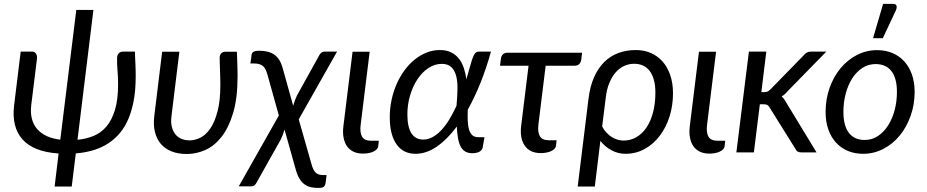

<svg xmlns="http://www.w3.org/2000/svg" viewBox="-20 -766 4659 965"><path d="M449.5 -716 369.5 -63.5Q413 -67.5 450.2 -82.8Q487.5 -98 514.8 -130Q542 -162 557.8 -213.5Q573.5 -265 573.5 -342.5Q573.5 -379.5 570.5 -413Q567.5 -446.5 568.5 -476.5Q570 -492.5 578.5 -499.5Q587 -506.5 596 -506.5H658Q658.5 -492 659.2 -474.8Q660 -457.5 660.8 -440.5Q661.5 -423.5 661.8 -407.8Q662 -392 662 -381Q662 -308.5 650.5 -252.2Q639 -196 618.8 -154.2Q598.5 -112.5 570.2 -83.5Q542 -54.5 508.5 -36Q475 -17.5 437.5 -7.8Q400 2 361 5L340.5 171.5H254.5L274.5 5.5Q149 -3 93.2 -65.2Q37.5 -127.5 51 -237.5L84 -506.5H143.5Q154.5 -506.5 161 -495.8Q167.5 -485 166 -472.5L137 -237.5Q132.5 -199.5 140.2 -169.2Q148 -139 167 -117.2Q186 -95.5 215.2 -82Q244.5 -68.5 283 -64L363.5 -716Z M881.5 -506 842 -183.5Q838 -154.5 843 -131.5Q848 -108.5 860 -92.8Q872 -77 890.8 -68.8Q909.5 -60.5 933.5 -60.5Q959.5 -60.5 987 -74Q1014.5 -87.5 1036.8 -119.8Q1059 -152 1073.2 -205.5Q1087.5 -259 1087.5 -339.5Q1087.5 -353.5 1087 -370.8Q1086.5 -388 1086 -406.2Q1085.5 -424.5 1084.8 -442.5Q1084 -460.5 1084 -476.5Q1084 -484.5 1086.8 -490.2Q1089.5 -496 1093.5 -499.5Q1097.5 -503 1102 -504.5Q1106.5 -506 1111 -506H1170.5Q1171 -491.5 1171.8 -474.5Q1172.5 -457.5 1173 -440.5Q1173.5 -423.5 1173.8 -407.8Q1174 -392 1174 -381Q1174 -273 1151.8 -198.5Q1129.5 -124 1093.5 -78.2Q1057.5 -32.5 1012 -12.2Q966.5 8 919.5 8Q875 8 842 -5.2Q809 -18.5 788 -43.2Q767 -68 758.5 -103.5Q750 -139 755.5 -183.5L795 -506Z M1410 -115Q1406 -101 1401.2 -88.2Q1396.5 -75.5 1391.5 -65.5L1269 152.5Q1266 159.5 1259.2 165Q1252.5 170.5 1241 170.5H1180L1381.5 -185.5L1323.5 -393.5Q1319 -408 1313.8 -418.2Q1308.5 -428.5 1300.8 -434.8Q1293 -441 1282 -444Q1271 -447 1255 -447H1238.5L1243 -479Q1243.5 -485.5 1244.5 -491.5Q1245.5 -497.5 1249.2 -501.8Q1253 -506 1260.5 -508.5Q1268 -511 1282.5 -511Q1330 -511 1358.2 -491.8Q1386.5 -472.5 1400 -426.5L1453.5 -234.5Q1457.5 -248.5 1462.2 -261.5Q1467 -274.5 1472 -285L1584.5 -488Q1588 -495 1594.8 -500.8Q1601.5 -506.5 1612.5 -506.5H1674L1481.5 -166L1545.5 58.5Q1553 87.5 1565.8 100.8Q1578.5 114 1605 114H1621.5L1617 148.5Q1616 157.5 1613.8 163.5Q1611.5 169.5 1607.2 172.8Q1603 176 1596 177.2Q1589 178.5 1578.5 178.5Q1559 178.5 1542 174.8Q1525 171 1510.8 160.8Q1496.5 150.5 1485.2 132.2Q1474 114 1466 84.5Z M1752 -506H1838L1792.5 -137Q1788 -98.5 1800.2 -78.5Q1812.5 -58.5 1845.5 -58.5H1884L1881 -31.5Q1880 -22.5 1873.2 -15.5Q1866.5 -8.5 1856.2 -3.8Q1846 1 1832.5 3.5Q1819 6 1804.5 6Q1776 6 1755.8 -4Q1735.5 -14 1723.2 -32.2Q1711 -50.5 1706.5 -76Q1702 -101.5 1706 -132.5Z M2406.5 -27Q2405.5 -21.5 2402.5 -16Q2399.5 -10.5 2393.5 -6Q2387.5 -1.5 2377.8 1.2Q2368 4 2353.5 4Q2332 4 2317.8 -4.8Q2303.5 -13.5 2294.8 -30.5Q2286 -47.5 2281.8 -72.5Q2277.5 -97.5 2276 -130Q2227.5 -65 2175.2 -29Q2123 7 2068.5 7Q2039 7 2015.2 -4.2Q1991.5 -15.5 1974.5 -38.5Q1957.5 -61.5 1948.2 -96Q1939 -130.5 1939 -177Q1939 -221.5 1948 -263.8Q1957 -306 1973.5 -343.5Q1990 -381 2013 -412.5Q2036 -444 2064 -466.5Q2092 -489 2124 -501.8Q2156 -514.5 2190.5 -514.5Q2223.5 -514.5 2247 -503Q2270.5 -491.5 2286.2 -471.5Q2302 -451.5 2311 -424.8Q2320 -398 2324 -367.5L2337.5 -415Q2345.5 -445 2351.5 -463Q2357.5 -481 2363 -490.8Q2368.5 -500.5 2374 -503.5Q2379.5 -506.5 2387 -506.5H2447.5Q2424.5 -423 2395 -349.8Q2365.5 -276.5 2331 -214.5Q2330 -186 2330.8 -160.8Q2331.5 -135.5 2336.8 -116.8Q2342 -98 2353 -87.2Q2364 -76.5 2384.5 -76.5H2415ZM2107 -64.5Q2131 -64.5 2153.8 -76.8Q2176.5 -89 2197.5 -111.2Q2218.5 -133.5 2237.8 -164.8Q2257 -196 2274.5 -234.5Q2278 -274.5 2279.2 -312.5Q2280.5 -350.5 2273.8 -380Q2267 -409.5 2250 -427.2Q2233 -445 2200.5 -445Q2165.5 -445 2134 -424.5Q2102.5 -404 2079 -369Q2055.5 -334 2041.5 -287.8Q2027.5 -241.5 2027.5 -190.5Q2027.5 -128 2047.8 -96.2Q2068 -64.5 2107 -64.5Z M2498 -473Q2499.5 -484.5 2507.8 -492.8Q2516 -501 2530.5 -501H2905.5L2901.5 -466.5Q2899.5 -452 2890.8 -443.8Q2882 -435.5 2867.5 -435.5H2722.5L2686 -139.5Q2681.5 -100.5 2693.8 -80.8Q2706 -61 2739 -61H2777.5L2774.5 -34Q2773.5 -25 2766.8 -18Q2760 -11 2749.5 -6.2Q2739 -1.5 2725.8 1Q2712.5 3.5 2698 3.5Q2669.5 3.5 2649.2 -6.5Q2629 -16.5 2616.8 -34.8Q2604.5 -53 2600 -78.2Q2595.5 -103.5 2599.5 -134.5L2636.5 -435.5H2493Z M2938 -271Q2945.5 -331 2965.2 -376.5Q2985 -422 3015.5 -452.8Q3046 -483.5 3086.5 -499Q3127 -514.5 3176 -514.5Q3216.5 -514.5 3250.8 -499.8Q3285 -485 3309.8 -457.2Q3334.5 -429.5 3348.5 -389Q3362.5 -348.5 3362.5 -297.5Q3362.5 -234.5 3344.8 -179.2Q3327 -124 3295.2 -82.5Q3263.5 -41 3219.8 -17Q3176 7 3124 7Q3086.5 7 3053.8 -10.5Q3021 -28 2997.5 -58L2969.5 171.5H2883.5ZM3006.5 -130.5Q3016 -112 3028.8 -98.8Q3041.5 -85.5 3055.5 -76.8Q3069.5 -68 3084.5 -63.8Q3099.5 -59.5 3114 -59.5Q3149 -59.5 3178.5 -76.5Q3208 -93.5 3229.2 -125Q3250.5 -156.5 3262.2 -201Q3274 -245.5 3274 -301Q3274 -338 3266.2 -365.2Q3258.5 -392.5 3244.8 -410.2Q3231 -428 3211.2 -436.8Q3191.5 -445.5 3167.5 -445.5Q3142 -445.5 3118.5 -435.2Q3095 -425 3076 -404Q3057 -383 3043.2 -350.8Q3029.5 -318.5 3024.5 -274.5Z M3493 -506H3579L3533.5 -137Q3529 -98.5 3541.2 -78.5Q3553.5 -58.5 3586.5 -58.5H3625L3622 -31.5Q3621 -22.5 3614.2 -15.5Q3607.5 -8.5 3597.2 -3.8Q3587 1 3573.5 3.5Q3560 6 3545.5 6Q3517 6 3496.8 -4Q3476.5 -14 3464.2 -32.2Q3452 -50.5 3447.5 -76Q3443 -101.5 3447 -132.5Z M3681 0ZM3831.5 -506.5 3806.5 -303H3821.5Q3830 -303 3837 -305.5Q3844 -308 3852.5 -317L4020 -488.5Q4027 -497 4035 -501.8Q4043 -506.5 4054.5 -506.5H4133L3939 -308Q3924.5 -290.5 3908.5 -281Q3916 -275 3921.5 -267.2Q3927 -259.5 3932 -250L4084 0H4008Q3997 0 3989.8 -3.8Q3982.5 -7.5 3978 -17.5L3848.5 -225Q3842.5 -235.5 3836 -238.8Q3829.5 -242 3815.5 -242H3799L3769 0H3681L3744 -506.5Z M4129.5 0ZM4326.5 -62.5Q4363 -62.5 4392.8 -82.5Q4422.5 -102.5 4443.8 -135.8Q4465 -169 4476.5 -212.5Q4488 -256 4488 -303.5Q4488 -373.5 4460.2 -408.8Q4432.5 -444 4380.5 -444Q4343.5 -444 4313.8 -424.2Q4284 -404.5 4263 -371.5Q4242 -338.5 4230.5 -295Q4219 -251.5 4219 -204Q4219 -134 4246.5 -98.2Q4274 -62.5 4326.5 -62.5ZM4318 7Q4276.5 7 4242 -7.2Q4207.5 -21.5 4182.5 -48.5Q4157.5 -75.5 4143.5 -114.5Q4129.5 -153.5 4129.5 -203.5Q4129.5 -267.5 4149.5 -324Q4169.5 -380.5 4204.5 -422.8Q4239.5 -465 4286.8 -489.5Q4334 -514 4388.5 -514Q4430 -514 4464.5 -499.8Q4499 -485.5 4524 -458.5Q4549 -431.5 4563 -392.5Q4577 -353.5 4577 -304Q4577 -240.5 4557 -184Q4537 -127.5 4502.2 -85Q4467.5 -42.5 4420 -17.8Q4372.5 7 4318 7ZM4368 -574 4418.5 -746.5H4469.5Q4482 -746.5 4485.5 -737.8Q4489 -729 4483 -714.5L4417 -574Z"/></svg>

Font: Lato
Style: Italic
Weight: 400
Italic angle: -7°
Designer: Lukasz Dziedzic
Foundry: tyPoland Lukasz Dziedzic
Version: Version 2.007; 2014-02-27